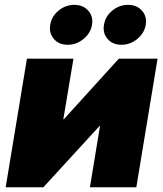

<svg xmlns="http://www.w3.org/2000/svg" viewBox="-20 -788 687 808"><path d="M553.7 0H358.4L400.9 -257.8H398.9L162.6 0H3.9L93.3 -541H289.1L246.6 -286.6H249L480 -541H643.1ZM491.2 -599.6Q454.1 -599.6 432.9 -624Q411.6 -648.4 417.5 -683.6Q422.9 -718.8 452.4 -743.2Q481.9 -767.6 519 -767.6Q555.7 -767.6 577.4 -743.2Q599.1 -718.8 593.3 -683.6Q587.4 -648.4 557.6 -624Q527.8 -599.6 491.2 -599.6ZM264.6 -599.6Q228 -599.6 206.8 -624Q185.5 -648.4 191.4 -683.6Q196.8 -718.8 226.3 -743.2Q255.9 -767.6 293 -767.6Q329.6 -767.6 351.3 -743.2Q373 -718.8 367.2 -683.6Q361.3 -648.4 331.5 -624Q301.8 -599.6 264.6 -599.6Z"/></svg>

Font: Inter 17pt Black
Style: Italic
Weight: 900
Italic angle: -9.3988°
Version: Version 4.001;git-66647c0bb